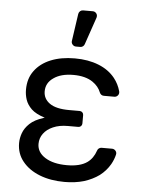

<svg xmlns="http://www.w3.org/2000/svg" viewBox="-55 -817 654 871"><g transform="rotate(5 272.0 -381.5)"><path d="M79.5 -65Q51.1 -100.1 51.1 -147.7Q51.1 -170.1 59.3 -193.2Q67.8 -217 89.5 -237.6Q111.2 -258.2 151.6 -271Q155.2 -272.4 157 -272.7L154.8 -273.4Q115.8 -285.9 95.9 -304.7Q75.6 -324.6 68.2 -347.3Q61.1 -369 61.1 -392Q61.1 -443.2 87.4 -478.3Q113.6 -514.2 160.5 -533.4Q207.4 -552.6 269.9 -552.6Q331.3 -552.6 378.6 -533.7Q425.1 -515.3 453.5 -479.8Q474.1 -453.8 483 -421.2Q483.7 -419 483.7 -415.5Q483.7 -407 477.6 -400.9Q471.6 -394.9 463.1 -394.9H415.5Q409.1 -394.9 403.9 -398.4Q398.8 -402 396.3 -408Q385.7 -435.7 358.3 -454.5Q324.9 -477.3 269.9 -477.3Q213.4 -477.3 180 -453.5Q146.3 -430.4 146.3 -392Q146.3 -358 175.4 -337.4Q204.5 -316.8 264.2 -316.8H312.5Q319.6 -316.8 324.6 -311.8Q329.5 -306.8 329.5 -299.7V-261.4Q329.5 -254.3 324.6 -249.3Q319.6 -244.3 312.5 -244.3H264.2Q225.9 -244.3 197.8 -231.9Q169.4 -219.5 154.5 -198.9Q139.2 -178.3 139.2 -152Q139.2 -113.6 176.5 -90.2Q213.8 -66.8 275.6 -66.8Q335.2 -66.8 367.5 -89.5Q394.2 -108.3 406.6 -144.9Q408.4 -151.3 413.9 -155.2Q419.4 -159.1 426.1 -159.1H473.4Q481.9 -159.1 488.1 -153.1Q494.3 -147 494.3 -138.8Q494.3 -137.1 493.6 -133.5Q488.3 -111.2 476.2 -89.5Q458.1 -58.2 429 -35.9Q399.1 -14.2 359.7 -1.8Q320 9.9 271.3 9.9Q207.7 9.9 158 -9.6Q108.3 -29.1 79.5 -65ZM269.9 -606.5H289.4Q296.2 -606.5 301.5 -610.4Q306.8 -614.3 308.9 -620.7L351.6 -745.4Q352.6 -748.6 352.6 -752.1Q352.6 -760.7 346.6 -766.7Q340.6 -772.7 332 -772.7H288Q280.2 -772.7 274.5 -767.8Q268.8 -762.8 267.4 -755L249.3 -630.3Q247.9 -621.1 254.3 -613.8Q260.7 -606.5 269.9 -606.5Z"/></g></svg>

Font: DeltaSans
Style: Regular
Weight: 400
Designer: Rasmus Andersson
Foundry: rsms
Version: Version 3.012